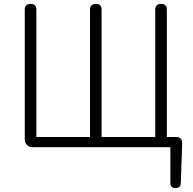

<svg xmlns="http://www.w3.org/2000/svg" viewBox="-20 -749 981 977"><path d="M873 208Q847 208 847 182V0H476H147Q128 0 117 -11Q106 -22 106 -41V-700Q106 -729 136 -729Q165 -729 165 -700V-52H438V-700Q438 -729 468 -729Q497 -729 497 -700V-52H770V-700Q770 -729 800 -729Q829 -729 829 -700V-52H875Q907 -52 907 -20V-17L900 183Q899 208 873 208Z"/></svg>

Font: GenSenRounded TW L
Style: Regular
Weight: 300
Version: Version 1.501;PS 1;hotconv 16.6.51;makeotf.lib2.5.65220